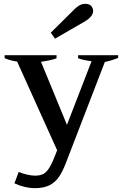

<svg xmlns="http://www.w3.org/2000/svg" viewBox="-20 -785 640 998"><path d="M266 -584 244 -615 364 -734Q373 -744 388.5 -754.5Q404 -765 423 -765Q444 -765 454 -754Q464 -743 464 -728Q464 -699 420 -673ZM594 -498V-484Q560 -470 525 -463L326 53Q307 104 287 133.5Q267 163 237 178Q207 193 162 193Q109 193 55 168L77 109Q128 128 162 128Q187 128 203.5 120Q220 112 234.5 90Q249 68 266 24L277 -4L69 -465Q28 -471 4 -483V-498H274V-482Q249 -472 193 -464L328 -136L456 -467Q422 -470 386 -482V-498Z"/></svg>

Font: Trirong SemiBold
Style: Regular
Weight: 600
Designer: Katatrad Team
Foundry: CadsonDemak
Version: Version 1.000